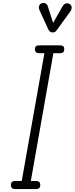

<svg xmlns="http://www.w3.org/2000/svg" viewBox="-20 -1288 509 1308"><path d="M54 -27Q54 -40 60.8 -47.5Q67.5 -55 86.5 -55H128L282.5 -925.5H249Q230 -925.5 223.8 -933.5Q217.5 -941.5 217.5 -953Q217.5 -965 223.8 -972Q230 -979 249 -979H386Q405.5 -979 411.8 -972Q418 -965 418 -953Q418 -941.5 411.8 -933.5Q405.5 -925.5 386 -925.5H343.5L190 -55H223Q242 -55 248.2 -47.5Q254.5 -40 254.5 -27Q254.5 -15 248.2 -7.5Q242 0 223 0H86.5Q67.5 0 60.8 -7.5Q54 -15 54 -27ZM334 -1067Q329.5 -1067 322.2 -1071.8Q315 -1076.5 311 -1084.5L251.5 -1213Q241 -1236 246.8 -1249Q252.5 -1262 264 -1265.5Q279 -1270.5 290.5 -1264.5Q302 -1258.5 306 -1244L342 -1132L405 -1243Q418 -1264.5 433 -1265.2Q448 -1266 457.5 -1258.5Q469 -1248 468.5 -1235.2Q468 -1222.5 459.5 -1210.5L366.5 -1082.5Q358 -1070 349.8 -1068.5Q341.5 -1067 334 -1067Z"/></svg>

Font: Edu QLD Hand
Style: Regular
Weight: 400
Designer: Tina and Corey Anderson, Eben Sorkin
Foundry: Sorkin Type Co.
Version: Version 2.000